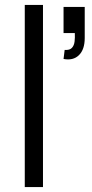

<svg xmlns="http://www.w3.org/2000/svg" viewBox="-20 -755 372 775"><path d="M80 0V-735H153.5V0ZM236.5 -517 241 -553.5Q261 -552 270 -561.5Q279 -571 281 -587Q283 -603 282 -621.5H236.5V-727H322V-601.5Q322 -555.5 298.8 -532.5Q275.5 -509.5 236.5 -517Z"/></svg>

Font: Manrope ExtraLight
Style: Regular
Weight: 400
Version: Version 4.504